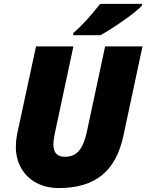

<svg xmlns="http://www.w3.org/2000/svg" viewBox="-20 -951 748 981"><path d="M708 -713.9 610.8 -258.8Q582 -121.6 501 -55.9Q419.9 9.8 280.8 9.8Q215.3 9.8 165.3 -17.1Q115.2 -43.9 88.1 -92.3Q61 -140.6 61 -200.2Q61 -231.4 66.9 -263.2L164.1 -713.9H355L259.8 -268.1Q252.9 -234.9 252.9 -211.9Q252.9 -149.9 312 -149.9Q357.9 -149.9 384 -181.4Q410.2 -212.9 423.8 -277.8L517.1 -713.9ZM354 -782.2Q414.1 -832 491.7 -931.2H706.1V-923.8Q684.1 -897.5 612.5 -847.2Q541 -796.9 492.7 -771H354Z"/></svg>

Font: TypoPRO Open Sans
Style: Italic
Weight: 800
Italic angle: -12°
Foundry: Ascender Corporation
Version: Version 1.10